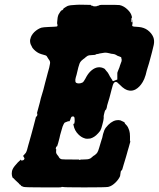

<svg xmlns="http://www.w3.org/2000/svg" viewBox="-20 -775 689 833"><path d="M310 -754Q324 -755 335.5 -754.5Q347 -754 361 -754H374V-753Q374 -751 380 -750Q383 -750 383 -749.5Q383 -749 385 -748Q388 -747 394.5 -747.5Q401 -748 402 -749Q402 -750 405 -750Q411 -751 412 -753Q413 -754 439 -754Q492 -754 499 -753Q518 -749 535 -732Q549 -718 552 -703L553 -698Q552 -698 551 -698Q550 -698 550 -682Q550 -678 554 -678Q554 -678 554 -684V-691L555 -685Q556 -674 554 -668Q553 -664 554 -662.5Q555 -661 556 -661Q560 -659 569 -659Q573 -659 582 -658Q605 -656 621 -644Q638 -631 645 -614Q651 -599 647 -580Q644 -565 640 -551Q639 -547 637 -539.5Q635 -532 633.5 -526.5Q632 -521 630 -513.5Q628 -506 626 -499Q624 -492 621 -483Q618 -474 616.5 -468Q615 -462 612 -450Q606 -430 599 -419Q586 -397 568 -387Q555 -380 541 -382Q522 -384 500 -407Q490 -417 488 -418Q480 -422 475 -416Q470 -412 464 -386Q461 -375 459.5 -368.5Q458 -362 454.5 -349.5Q451 -337 450 -335Q449 -331 445 -318Q444 -311 443 -307.5Q442 -304 440 -299L439 -295V-297L438 -300L437 -298Q434 -292 431 -278Q429 -270 430 -266Q430 -260 428 -250Q426 -242 424 -234Q420 -217 415 -208Q407 -197 397 -188Q389 -181 380 -177Q376 -175 371.5 -174Q367 -173 359 -173Q351 -173 347 -175Q333 -179 320 -192Q303 -209 299 -232Q298 -239 298 -239L299 -238L301 -237L302 -239Q303 -240 304 -249Q304 -263 302.5 -266.5Q301 -270 296 -270Q291 -269 290 -268Q289 -267 287 -262Q285 -254 282 -250Q282 -249 282 -249Q275 -250 263 -244Q259 -243 256 -236Q252 -230 246 -207Q242 -193 241 -189.5Q240 -186 238 -176Q231 -148 229 -144Q228 -141 227.5 -140Q227 -139 226 -139.5Q225 -140 224 -138Q223 -136 222.5 -133.5Q222 -131 222 -129.5Q222 -128 223 -128Q224 -128 224 -126.5Q224 -125 223.5 -119.5Q223 -114 224 -111Q225 -107 231 -100Q234 -97 235 -94Q239 -86 248 -84Q255 -83 294 -83Q323 -83 323 -83Q323 -81 325.5 -81Q328 -81 329 -82L330 -83H341Q361 -83 368 -86Q373 -87 380 -94Q385 -99 391 -102Q399 -108 402 -113Q406 -119 410 -133Q412 -140 415.5 -151.5Q419 -163 420.5 -168Q422 -173 423.5 -177Q425 -181 427 -193Q432 -212 439 -221Q460 -248 483 -253Q493 -255 502 -253Q507 -251 514 -247.5Q521 -244 521 -243Q520 -242 523 -238Q533 -228 535 -223Q535 -222 538 -216Q540 -212 541 -208Q544 -198 544 -183V-178V-170Q543 -164 545 -164Q545 -164 545 -162.5Q545 -161 545 -159Q543 -150 538 -134Q536 -127 534 -120.5Q532 -114 531 -109.5Q530 -105 527 -95.5Q524 -86 521 -75.5Q518 -65 516 -59Q510 -36 508 -36Q506 -36 504 -31Q503 -28 502.5 -21.5Q502 -15 501 -11Q495 3 482 16Q474 24 466 29Q458 34 449 36Q438 38 345 38Q253 38 252 36H247Q247 37 245 37.5Q243 38 234.5 38Q226 38 210.5 38Q195 38 168 38Q92 38 83 36Q71 32 71 30Q71 28 64 24L63 23Q64 23 61 20Q58 17 54 13.5Q50 10 48 8Q45 5 43 3Q38 -3 37 -2.5Q36 -2 34 -6Q31 -14 31 -22Q31 -28 32 -32.5Q33 -37 36 -43Q41 -53 57 -70L71 -83V-81Q72 -79 73.5 -78.5Q75 -78 77 -79Q79 -80 80.5 -80Q82 -80 84 -82.5Q86 -85 86 -86Q87 -88 83 -94Q80 -98 80.5 -99Q81 -100 85.5 -104.5Q90 -109 92 -112Q97 -120 103 -146Q106 -156 107.5 -161.5Q109 -167 110.5 -172.5Q112 -178 114.5 -186.5Q117 -195 124 -221.5Q131 -248 133 -256Q135 -265 136 -268Q138 -270 138 -270Q138 -269 138.5 -269Q139 -269 140.5 -272Q142 -275 142 -279Q142 -283 141 -283H140Q140 -283 143 -294Q147 -308 153 -331Q156 -341 157 -348Q161 -360 168 -385Q171 -398 176 -416.5Q181 -435 183.5 -444.5Q186 -454 187 -458Q195 -484 197 -499Q199 -509 191 -518Q188 -522 186 -526Q184 -530 183 -531Q180 -535 170 -537Q158 -540 149 -544Q133 -552 121 -567Q117 -574 113 -583Q111 -588 110.5 -595.5Q110 -603 112 -607Q115 -622 129 -636Q144 -650 160 -655Q168 -657 191 -658Q221 -659 226 -660Q231 -661 229 -669Q227 -673 228 -679Q229 -701 234 -712Q237 -718 241.5 -724Q246 -730 247 -730Q248 -729 252 -732.5Q256 -736 255 -737Q255 -738 258 -740Q261 -742 265 -744.5Q269 -747 273 -749Q283 -753 310 -754ZM444 -546Q435 -547 431 -546Q429 -546 422 -544.5Q415 -543 412.5 -543Q410 -543 410 -542Q409 -542 399 -540Q396 -540 395 -540L393 -539L396 -538L398 -537H392Q373 -536 366.5 -535Q360 -534 352 -527Q347 -522 342 -519Q332 -511 331 -509Q328 -506 325 -499Q321 -490 312 -450Q310 -444 309 -440Q306 -430 307 -423Q307 -419 310 -416Q315 -413 322 -413Q330 -413 338 -417Q343 -420 350 -433Q360 -453 371 -464Q398 -491 427 -480Q436 -476 436 -474Q436 -473 440 -469Q449 -460 454 -449Q456 -444 459 -440Q462 -436 463.5 -433Q465 -430 465.5 -430Q466 -430 467 -428Q468 -421 474 -424Q477 -425 481 -427Q488 -429 489 -430Q489 -432 489 -445V-459L491 -465Q493 -471 496 -477.5Q499 -484 500 -489Q504 -502 505 -503Q506 -504 507 -508Q508 -512 508 -515Q508 -518 507 -519Q506 -519 507 -521Q507 -525 505 -527Q504 -528 498 -530Q490 -532 483 -537Q478 -540 470 -541Q464 -541 454 -544Q450 -545 444 -546Z"/></svg>

Font: TT2020 Style B
Style: Italic
Weight: 400
Italic angle: -15°
Version: Version 0.2.000